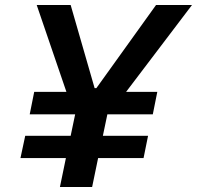

<svg xmlns="http://www.w3.org/2000/svg" viewBox="-20 -749 789 769"><path d="M244 -116H62L81 -205H263L281 -291H99L117 -381H246L127 -729H263L359 -396H366L605 -729H749L485 -381H610L592 -291H410L392 -205H573L555 -116H373L349 0H220Z"/></svg>

Font: Mona Sans SemiBold
Style: Italic
Weight: 600
Italic angle: -11.7°
Designer: Deni Anggara
Foundry: GitHub
Version: Version 2.000